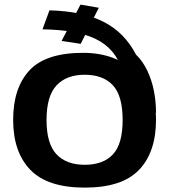

<svg xmlns="http://www.w3.org/2000/svg" viewBox="-20 -830 774 854"><path d="M357 4.5Q522.5 4.5 598.2 -74.2Q674 -153 674 -298.5Q674 -422 584 -508.5Q494 -595 349.5 -595Q183.5 -595 111 -517Q38.5 -439 38.5 -296.5Q38.5 -154 114.8 -74.8Q191 4.5 357 4.5ZM357 -97Q275.5 -97 231.2 -143.8Q187 -190.5 187 -296.5Q187 -402.5 231.2 -450Q275.5 -497.5 357 -497.5Q438.5 -497.5 482 -450.8Q525.5 -404 525.5 -296.5Q525.5 -189 482 -143Q438.5 -97 357 -97ZM674 -328Q674 -376.5 664.8 -424.5Q655.5 -472.5 635.5 -515Q615.5 -557.5 585 -587Q559.5 -636 524 -672.2Q488.5 -708.5 441.5 -732.5Q394.5 -756.5 334.5 -769.2Q274.5 -782 200 -784L169 -699.5Q242 -698.5 301 -688.5Q360 -678.5 405 -657Q450 -635.5 480 -599.5Q510 -563.5 525.2 -509.8Q540.5 -456 540.5 -382.5ZM339 -635 419.5 -795.5 338 -809.5 254 -648Z"/></svg>

Font: Anybody SemiExpanded SemiBold
Style: Regular
Weight: 600
Width: 6
Designer: Tyler Finck
Foundry: Etcetera Type Company
Version: Version 1.113;gftools[0.9.25]